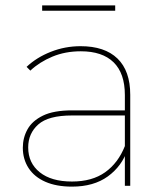

<svg xmlns="http://www.w3.org/2000/svg" viewBox="-20 -692 614 715"><path d="M445 0V-123V-140V-338Q445 -419 403 -460Q361 -501 281 -501Q223 -501 175 -481Q127 -461 93 -429L79 -443Q116 -478 169 -499Q222 -520 280 -520Q370 -520 417.5 -474Q465 -428 465 -339V0ZM248 3Q190 3 149 -15Q108 -33 86.5 -66Q65 -99 65 -142Q65 -179 82.5 -210.5Q100 -242 140 -261.5Q180 -281 249 -281H456V-262H248Q160 -262 122.5 -228.5Q85 -195 85 -143Q85 -85 128 -50.5Q171 -16 248 -16Q323 -16 371.5 -50.5Q420 -85 445 -148L455 -135Q434 -73 381.5 -35Q329 3 248 3ZM137 -652V-672H409V-652Z"/></svg>

Font: Montserrat Thin Thin
Style: Regular
Weight: 250
Version: Version 9.000